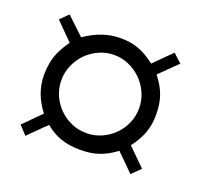

<svg xmlns="http://www.w3.org/2000/svg" viewBox="-80 -634 660 605"><g transform="rotate(20 250.0 -331.5)"><path d="M234.9 -463.4Q208.5 -463.4 184.8 -452.9Q161.1 -442.4 143.3 -424.6Q125.5 -406.7 115 -382.8Q104.5 -358.9 104.5 -332Q104.5 -305.7 114.7 -282Q125 -258.3 142.8 -240.5Q160.6 -222.7 184.3 -212.2Q208 -201.7 234.9 -201.7Q261.7 -201.7 285.4 -212.2Q309.1 -222.7 326.9 -240.5Q344.7 -258.3 355 -282Q365.2 -305.7 365.2 -332Q365.2 -358.4 354.7 -382.3Q344.2 -406.2 326.4 -424.1Q308.6 -441.9 284.9 -452.6Q261.2 -463.4 234.9 -463.4ZM61.5 -404.3Q65.9 -414.1 72.8 -426.3Q79.6 -438.5 88.9 -451.2L31.7 -508.8L58.1 -535.2L116.7 -480Q144.5 -499 173.6 -509.5Q202.6 -520 235.8 -520Q253.4 -520 268.1 -517.6Q282.7 -515.1 296.6 -510Q310.5 -504.9 324.2 -496.8Q337.9 -488.8 352.5 -477.5L410.2 -535.2L439 -508.8L380.4 -451.2Q391.6 -436.5 399.7 -422.9Q407.7 -409.2 412.8 -394.5Q418 -379.9 420.2 -363.8Q422.4 -347.7 422.4 -328.6Q422.4 -298.3 412.8 -271Q403.3 -243.7 380.4 -213.9Q386.2 -208 394 -200.4Q401.9 -192.9 409.7 -185.1Q417.5 -177.2 425.3 -169.7Q433.1 -162.1 439 -156.2L410.2 -127.9L352.5 -185.1Q326.2 -165 298.8 -155.3Q271.5 -145.5 234.9 -145.5Q198.2 -145.5 169.9 -155.3Q141.6 -165 116.7 -186Q110.4 -180.2 102.8 -172.6Q95.2 -165 87.2 -157.2Q79.1 -149.4 71.5 -141.8Q64 -134.3 58.1 -127.9L31.7 -156.2L88.9 -213.9Q47.4 -267.1 47.4 -329.6Q47.4 -370.1 61.5 -404.3Z"/></g></svg>

Font: Dima Niloofar
Style: Regular
Weight: 400
Designer: R.Balvardi
Foundry: Dima Software Group
Version: Version 3.00;November 13, 2018;FontCreator 11.5.0.2427 64-bi